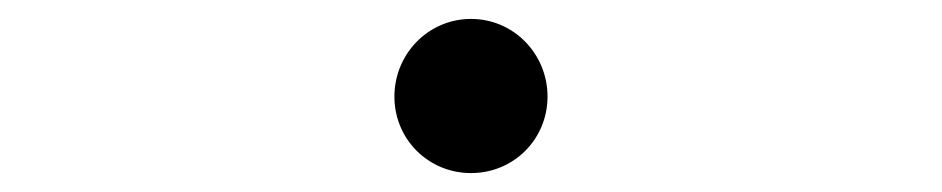

<svg xmlns="http://www.w3.org/2000/svg" viewBox="-20 -465 996 203"><path d="M397 -362.9C397 -317.8 432.9 -282 478 -282C523.1 -282 558.9 -317.8 558.9 -362.9C558.9 -408 523.1 -445 478 -445C432.9 -445 397 -408 397 -362.9Z"/></svg>

Font: Karasuma Gothic
Style: Thin
Weight: 200
Designer: Rasmus Andersson / Ryoko Ishizuka
Foundry: rsms
Version: Version 1.00